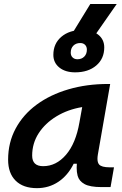

<svg xmlns="http://www.w3.org/2000/svg" viewBox="-20 -952 626 982"><path d="M168.9 10.3Q98.6 10.3 60.1 -27.8Q21.5 -65.9 21.5 -135.3Q21.5 -223.1 60.1 -294.7Q98.6 -366.2 167.7 -417Q236.8 -467.8 330.1 -495.1Q423.3 -522.5 532.2 -522.5H543.5L480.5 -161.6Q478.5 -149.4 478.5 -140.1Q478.5 -120.6 486.8 -110.8Q499.5 -96.2 541 -96.2H563L545.4 4.9H499.5Q440.4 4.9 412.4 -10.5Q384.3 -25.9 377 -53.2Q372.1 -71.8 372.1 -93.3Q372.1 -103.5 373 -114.7H356.9Q327.1 -54.7 278.6 -22.2Q230 10.3 168.9 10.3ZM200.7 -102.1Q267.6 -102.1 317.6 -160.4Q367.7 -218.8 386.2 -325.7L400.4 -404.3Q326.7 -392.1 268.8 -356.9Q210.9 -321.8 177.7 -270.3Q144.5 -218.8 144.5 -156.2Q144.5 -102.1 200.7 -102.1ZM364.3 -582Q314 -582 283.4 -606.7Q252.9 -631.3 252.9 -671.4Q252.9 -729 293.9 -763.9Q335 -798.8 402.3 -798.8Q452.1 -798.8 482.7 -774.4Q513.2 -750 513.2 -709.5Q513.2 -651.9 472.2 -616.9Q431.2 -582 364.3 -582ZM376 -648.9Q397.5 -648.9 410.9 -662.4Q424.3 -675.8 424.3 -698.2Q424.3 -713.4 415 -722.7Q405.8 -731.9 390.6 -731.9Q368.7 -731.9 355.2 -718.5Q341.8 -705.1 341.8 -682.6Q341.8 -667.5 351.3 -658.2Q360.8 -648.9 376 -648.9ZM328.1 -746.1 441.9 -931.6H577.1L447.8 -746.1Z"/></svg>

Font: CaskaydiaCove NFP SemiBold
Style: Italic
Weight: 600
Italic angle: -10°
Designer: Aaron Bell
Foundry: Saja Typeworks
Version: Version 2111.001; VTT 6.35;Nerd Fonts 3.1.1